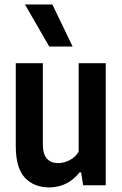

<svg xmlns="http://www.w3.org/2000/svg" viewBox="-20 -828 546 858"><path d="M50.5 -175.5V-545.5H171.5V-184.5Q171.5 -138.5 189.8 -118.8Q208 -99 240.5 -99Q264.5 -99 290.2 -111.8Q316 -124.5 331.5 -150V-545.5H452.5V0H351.5L342.5 -58H336Q309.5 -24.5 275 -7.5Q240.5 9.5 200 9.5Q131.5 9.5 91 -34Q50.5 -77.5 50.5 -175.5ZM200 -620 91.5 -808H214L304.5 -620Z"/></svg>

Font: Encode Sans Condensed SemiBold
Style: Regular
Weight: 600
Width: 3
Designer: Multiple Designers
Foundry: Impallari Type
Version: Version 2.000